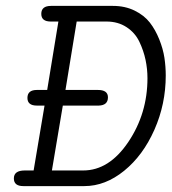

<svg xmlns="http://www.w3.org/2000/svg" viewBox="-20 -631 582 651"><path d="M27 -26Q27 -53 64 -53H94L131 -273H105Q73 -273 73 -299Q73 -326 105 -326Q105 -326 140 -326L178 -558H152Q120 -558 120 -584Q120 -611 153 -611H363Q404 -611 436.5 -595Q469 -579 488 -554.5Q507 -530 520 -497.5Q533 -465 537.5 -435Q542 -405 542 -375Q542 -278 503.5 -191Q465 -104 401 -52Q337 0 266 0H59Q27 0 27 -26ZM156 -53H262Q350 -53 415 -149.5Q480 -246 480 -366Q480 -397 473.5 -428Q467 -459 452.5 -489.5Q438 -520 409 -539Q380 -558 341 -558H240L202 -326H312Q346 -326 346 -301Q346 -274 315 -273H193Z"/></svg>

Font: CMU Typewriter Text
Style: LightOblique
Weight: 200
Italic angle: -9.46001°
Version: Version 0.7.0